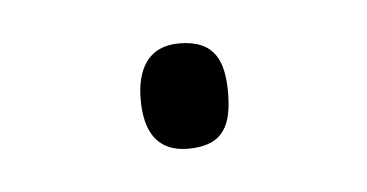

<svg xmlns="http://www.w3.org/2000/svg" viewBox="-25 -164 264 138"><g transform="rotate(-5 107.5 -95.0)"><path d="M107 -57C133 -57 139 -72 139 -95C139 -117 133 -133 107 -133C84 -133 76 -116 76 -95C76 -73 84 -57 107 -57Z"/></g></svg>

Font: Noto Sans Malayalam UI ExtraCondensed ExtraLight
Style: Regular
Weight: 200
Width: 2
Designer: Jelle Bosma - Monotype Design Team
Foundry: Monotype Imaging Inc.
Version: Version 2.104